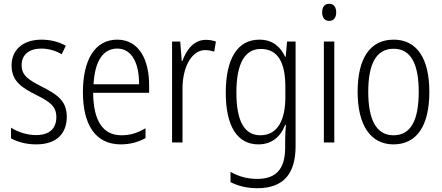

<svg xmlns="http://www.w3.org/2000/svg" viewBox="-20 -751 2331 1012"><path d="M332 -136C332 -223 276 -255 201 -294C129 -331 94 -353 94 -408C94 -463 134 -495 198 -495C236 -495 276 -483 305 -465L327 -510C291 -530 247 -542 199 -542C100 -542 41 -487 41 -407C41 -322 95 -289 172 -250C242 -215 277 -191 277 -134C277 -75 242 -39 170 -39C121 -39 72 -56 38 -78V-22C68 -5 114 10 171 10C275 10 332 -44 332 -136Z M598 -542C479 -542 417 -434 417 -264C417 -99 480 10 616 10C667 10 708 -2 747 -23V-75C703 -49 665 -38 620 -38C522 -38 472 -115 471 -262H766V-303C766 -434 714 -542 598 -542ZM598 -495C678 -495 714 -412 713 -307H473C480 -432 525 -495 598 -495Z M1065 -541C1001 -541 962 -487 941 -429H938L930 -532H887V0H942V-282C941 -391 987 -487 1062 -487C1079 -487 1096 -483 1109 -479L1118 -532C1102 -538 1083 -541 1065 -541Z M1347 -542C1231 -542 1170 -440 1170 -263C1170 -82 1233 10 1342 10C1411 10 1459 -29 1483 -93H1487C1484 -60 1483 -31 1483 -4V27C1483 140 1435 192 1336 192C1283 192 1238 179 1195 155V209C1235 229 1280 241 1336 241C1477 241 1538 162 1538 19V-532H1493L1486 -452H1483C1457 -506 1416 -542 1347 -542ZM1355 -493C1447 -493 1484 -418 1484 -294V-237C1484 -125 1447 -38 1352 -38C1269 -38 1226 -111 1226 -263C1226 -407 1265 -493 1355 -493Z M1715 -731C1690 -731 1678 -713 1678 -686C1678 -658 1691 -641 1715 -641C1739 -641 1752 -658 1752 -686C1752 -713 1740 -731 1715 -731ZM1742 -532H1687V0H1742Z M2243 -267C2243 -439 2180 -542 2055 -542C1930 -542 1865 -443 1865 -267C1865 -93 1932 10 2054 10C2180 10 2243 -93 2243 -267ZM1921 -267C1921 -413 1962 -494 2055 -494C2149 -494 2187 -408 2187 -267C2187 -118 2146 -38 2054 -38C1963 -38 1921 -121 1921 -267Z"/></svg>

Font: Noto Sans Thai Cond Light
Style: Regular
Weight: 300
Width: 3
Designer: Monotype Design Team
Foundry: Monotype Imaging Inc.
Version: Version 2.002